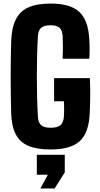

<svg xmlns="http://www.w3.org/2000/svg" viewBox="-20 -830 562 1079"><path d="M264 10Q187.5 10 139.8 -10.2Q92 -30.5 68.8 -74.8Q45.5 -119 43 -191Q41.5 -233 40.8 -286.8Q40 -340.5 40 -397.5Q40 -454.5 40.8 -507.5Q41.5 -560.5 43 -601Q46 -675.5 69.2 -721.5Q92.5 -767.5 140.2 -788.8Q188 -810 264 -810Q374.5 -810 425 -763.8Q475.5 -717.5 482 -610Q483.5 -587 483.5 -555.2Q483.5 -523.5 482 -500H332Q333.5 -533 333.5 -564Q333.5 -595 332 -628Q330 -660.5 314.2 -674.2Q298.5 -688 264 -688Q228 -688 211.8 -674.2Q195.5 -660.5 193 -628Q190 -575.5 188.5 -517.8Q187 -460 187 -400.5Q187 -341 188.5 -283.2Q190 -225.5 193 -173Q195.5 -140 211.8 -126Q228 -112 264 -112Q301.5 -112 318.8 -126Q336 -140 339 -173Q340 -184.5 340.2 -200.8Q340.5 -217 340.2 -233.2Q340 -249.5 339 -261H284V-391H485Q487.5 -345.5 487 -291.2Q486.5 -237 484 -191Q479 -83 427.8 -36.5Q376.5 10 264 10ZM207 229 249 152H187V40H344V139L287 229Z"/></svg>

Font: Big Shoulders Text Thin Black
Style: Regular
Weight: 900
Version: Version 2.002